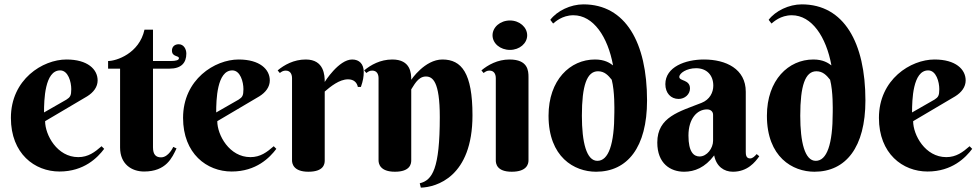

<svg xmlns="http://www.w3.org/2000/svg" viewBox="-20 -780 4486 881"><path d="M380 -338C409 -356 428 -381 428 -411C428 -462 382 -507 285 -507C176 -507 30 -416 30 -239C30 -75 139 7 253 7C366 7 428 -57 458 -97L446 -109C415 -82 385 -59 339 -59C242 -59 187 -161 187 -224ZM285 -323 182 -264C182 -320 185 -457 256 -457C293 -457 307 -404 307 -371C307 -341 302 -334 285 -323Z M758 -465C812 -465 835 -492 835 -534C835 -555 823 -577 800 -577C782 -577 769 -566 769 -548C769 -518 801 -526 801 -513C801 -504 788 -500 762 -500H682V-644H643C619 -534 513 -500 476 -500V-465H531V-103C531 -27 584 7 641 7C743 7 770 -57 790 -99L775 -106C775 -106 754 -58 719 -58C696 -58 682 -70 682 -104V-465Z M1170 -338C1199 -356 1218 -381 1218 -411C1218 -462 1172 -507 1075 -507C966 -507 820 -416 820 -239C820 -75 929 7 1043 7C1156 7 1218 -57 1248 -97L1236 -109C1205 -82 1175 -59 1129 -59C1032 -59 977 -161 977 -224ZM1075 -323 972 -264C972 -320 975 -457 1046 -457C1083 -457 1097 -404 1097 -371C1097 -341 1092 -334 1075 -323Z M1470 -404C1470 -433 1468 -507 1383 -507C1328 -507 1284 -482 1254 -457L1264 -445C1273 -452 1280 -456 1291 -456C1312 -456 1320 -440 1320 -421V-44C1320 -30 1326 8 1395 8C1464 8 1470 -26 1470 -43V-360C1497 -383 1537 -416 1577 -416C1604 -416 1618 -401 1622 -381H1636C1646 -410 1649 -428 1649 -450C1649 -486 1629 -507 1596 -507C1534 -507 1470 -404 1470 -404Z M1998 -243C1998 -5 1964 47 1906 61L1911 81C1981 79 2148 33 2148 -251C2148 -445 2098 -507 2010 -507C1929 -507 1867 -414 1867 -414C1867 -443 1865 -507 1780 -507C1725 -507 1681 -482 1651 -457L1661 -445C1670 -452 1677 -456 1688 -456C1709 -456 1717 -440 1717 -421V-44C1717 -30 1723 8 1792 8C1861 8 1867 -27 1867 -44V-370C1877 -383 1896 -429 1934 -429C1965 -429 1998 -407 1998 -243Z M2405 -426C2405 -455 2403 -507 2318 -507C2263 -507 2219 -482 2189 -457L2199 -445C2208 -452 2215 -456 2226 -456C2247 -456 2255 -440 2255 -421V-44C2255 -30 2259 8 2328 8C2397 8 2405 -27 2405 -44ZM2240 -618C2240 -581 2275 -551 2320 -551C2364 -551 2399 -581 2399 -618C2399 -655 2364 -686 2320 -686C2275 -686 2240 -655 2240 -618Z M2799 -265C2799 -117 2772 -42 2721 -42C2671 -42 2650 -127 2650 -249C2650 -388 2673 -453 2724 -453C2754 -453 2771 -434 2787 -414C2801 -359 2799 -280 2799 -265ZM2793 -480C2778 -491 2755 -507 2710 -507C2596 -507 2497 -413 2497 -249C2497 -59 2615 8 2715 8C2859 8 2949 -104 2949 -319C2949 -585 2850 -760 2657 -760C2598 -760 2536 -730 2505 -689L2518 -672C2527 -679 2559 -710 2611 -710C2703 -710 2769 -611 2793 -480Z M3252 -134C3252 -100 3224 -62 3190 -62C3163 -62 3139 -83 3139 -158C3139 -236 3179 -278 3224 -278C3240 -278 3252 -269 3252 -253ZM3174 -467C3223 -467 3253 -435 3253 -387C3253 -356 3237 -323 3199 -308C3098 -268 2996 -244 2996 -126C2996 -29 3057 8 3119 8C3167 8 3215 -11 3257 -67C3267 -16 3302 8 3343 8C3410 8 3445 -36 3464 -63L3452 -73C3444 -64 3434 -53 3422 -53C3403 -53 3402 -71 3402 -83V-359C3402 -464 3311 -507 3210 -507C3125 -507 3033 -473 3033 -394C3033 -353 3058 -326 3094 -326C3122 -326 3146 -347 3146 -374C3146 -416 3097 -407 3097 -427C3097 -444 3130 -467 3174 -467Z M3801 -265C3801 -117 3774 -42 3723 -42C3673 -42 3652 -127 3652 -249C3652 -388 3675 -453 3726 -453C3756 -453 3773 -434 3789 -414C3803 -359 3801 -280 3801 -265ZM3795 -480C3780 -491 3757 -507 3712 -507C3598 -507 3499 -413 3499 -249C3499 -59 3617 8 3717 8C3861 8 3951 -104 3951 -319C3951 -585 3852 -760 3659 -760C3600 -760 3538 -730 3507 -689L3520 -672C3529 -679 3561 -710 3613 -710C3705 -710 3771 -611 3795 -480Z M4363 -338C4392 -356 4411 -381 4411 -411C4411 -462 4365 -507 4268 -507C4159 -507 4013 -416 4013 -239C4013 -75 4122 7 4236 7C4349 7 4411 -57 4441 -97L4429 -109C4398 -82 4368 -59 4322 -59C4225 -59 4170 -161 4170 -224ZM4268 -323 4165 -264C4165 -320 4168 -457 4239 -457C4276 -457 4290 -404 4290 -371C4290 -341 4285 -334 4268 -323Z"/></svg>

Font: Berkshire Swash
Style: Regular
Weight: 700
Designer: Astigmatic (AOETI)
Foundry: Astigmatic (AOETI)
Version: Version 1.000